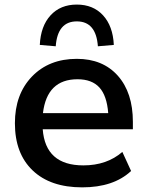

<svg xmlns="http://www.w3.org/2000/svg" viewBox="-20 -806 634 836"><path d="M337.9 9.8Q199.2 9.8 122.1 -64Q44.9 -137.7 44.9 -269.5Q44.9 -395.5 119.1 -472.7Q193.4 -549.8 314.5 -549.8Q427.7 -549.8 493.2 -476.1Q558.6 -402.3 558.6 -275.4V-243.2H166Q177.7 -85.9 342.8 -85.9Q445.3 -85.9 512.7 -144.5L550.8 -61.5Q474.6 9.8 337.9 9.8ZM153.3 -610.4Q157.2 -692.4 200.2 -739.3Q243.2 -786.1 314.5 -786.1Q385.7 -786.1 428.7 -739.3Q471.7 -692.4 475.6 -610.4L406.2 -604.5Q398.4 -712.9 314.5 -712.9Q230.5 -712.9 222.7 -604.5ZM167 -313.5H451.2Q445.3 -389.6 412.6 -425.3Q379.9 -460.9 317.4 -460.9Q184.6 -460.9 167 -313.5Z"/></svg>

Font: Min Sans SemiBold
Style: Regular
Weight: 600
Designer: Jinseong-Kim, NotoSansCJK, Nunito
Foundry: Jinseong-Kim
Version: Version 1.400;Glyphs 3.1.2 (3151)